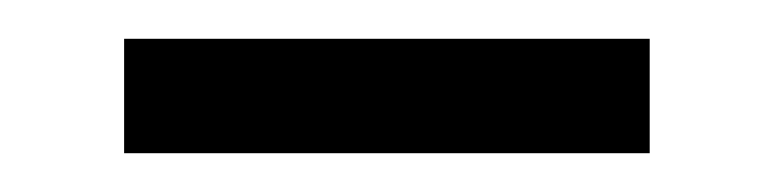

<svg xmlns="http://www.w3.org/2000/svg" viewBox="-20 -325 399 99"><path d="M44 -246H315V-305H44Z"/></svg>

Font: Noto Serif CJK HK SemiBold
Style: Regular
Weight: 600
Designer: Ryoko NISHIZUKA 西塚涼子 (kana & ideographs); Frank Grießhammer (Latin, Greek & Cyrillic); Wenlong ZHANG 张文龙 (bopomofo); San
Foundry: Adobe
Version: Version 2.001;hotconv 1.1.0;makeotfexe 2.6.0